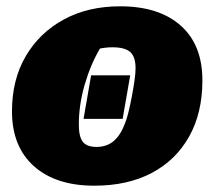

<svg xmlns="http://www.w3.org/2000/svg" viewBox="-20 -576 672 609"><path d="M279 13Q157 13 87.5 -49Q18 -111 18 -223Q18 -323 61.5 -397.5Q105 -472 182 -514Q259 -556 361 -556Q484 -556 553 -495Q622 -434 622 -321Q622 -218 580 -143Q538 -68 461.5 -27.5Q385 13 279 13ZM286 -110Q318 -110 340 -128Q362 -146 377 -186Q382 -198 387.5 -220.5Q393 -243 398 -269Q403 -295 406.5 -319.5Q410 -344 410 -359Q410 -396 393 -411Q376 -426 337 -426Q317 -426 297 -422Q267 -371 248.5 -307Q230 -243 230 -181Q230 -143 242.5 -126.5Q255 -110 286 -110ZM245 -199 269 -337H393L369 -199Z"/></svg>

Font: Piazzolla SC Black
Style: Italic
Weight: 900
Italic angle: -11.3°
Designer: Juan Pablo del Peral
Foundry: Huerta Tipografica
Version: Version 1.330